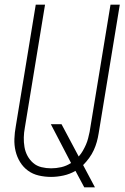

<svg xmlns="http://www.w3.org/2000/svg" viewBox="-20 -755 540 827"><path d="M389 52H343L305 -19Q281 -5 253.5 1Q226 7 200 7Q173 7 147 1Q121 -5 100.5 -20Q80 -35 66.5 -57Q53 -79 47 -104.5Q41 -130 42 -157Q43 -184 48 -211L134 -735H174L87 -205Q83 -184 82.5 -163Q82 -142 85.5 -121.5Q89 -101 98.5 -83.5Q108 -66 123 -53Q138 -40 158.5 -35Q179 -30 200 -30Q222 -30 244 -35Q266 -40 286 -53L199 -220H245L319 -81Q329 -92 336.5 -105Q344 -118 350 -131.5Q356 -145 359.5 -159Q363 -173 366 -187L456 -735H496L405 -181Q402 -162 397 -144Q392 -126 384 -108.5Q376 -91 364 -74.5Q352 -58 338 -44Z"/></svg>

Font: Iosevka Extralight
Style: Italic
Weight: 200
Italic angle: -9°
Monospace: yes
Designer: Belleve Invis
Foundry: Belleve Invis
Version: Version 32.5.0; ttfautohint (v1.8.4)